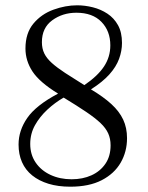

<svg xmlns="http://www.w3.org/2000/svg" viewBox="-20 -692 559 724"><path d="M245 12Q199 12 163 1Q127 -10 101.5 -30.5Q76 -51 63 -80.5Q50 -110 50 -147Q50 -200 83 -247.5Q116 -295 199 -339Q129 -382 102.5 -422.5Q76 -463 76 -509Q76 -567 106 -603Q136 -639 181.5 -655.5Q227 -672 271 -672Q300 -672 330 -664.5Q360 -657 385 -640.5Q410 -624 425 -597Q440 -570 440 -530Q440 -500 429 -470Q418 -440 392.5 -411.5Q367 -383 323 -355Q370 -327 400 -299.5Q430 -272 444.5 -241Q459 -210 459 -171Q459 -120 435 -78.5Q411 -37 363.5 -12.5Q316 12 245 12ZM250 -16Q292 -16 325 -31Q358 -46 377.5 -74.5Q397 -103 397 -144Q397 -169 388 -189Q379 -209 359 -228Q339 -247 305 -270Q271 -293 220 -324Q187 -305 158.5 -278.5Q130 -252 112 -220Q94 -188 94 -149Q94 -109 114.5 -79Q135 -49 170.5 -32.5Q206 -16 250 -16ZM298 -371Q348 -405 372 -441Q396 -477 396 -521Q396 -575 362.5 -609.5Q329 -644 268 -644Q216 -644 177 -615.5Q138 -587 138 -533Q138 -509 147 -490.5Q156 -472 175.5 -454.5Q195 -437 225.5 -417Q256 -397 298 -371Z"/></svg>

Font: Frank Ruhl Libre Light
Style: Regular
Weight: 300
Designer: Yanek Iontef
Foundry: Fontef
Version: Version 6.003;gftools[0.9.30]